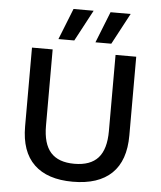

<svg xmlns="http://www.w3.org/2000/svg" viewBox="-59 -928 827 989"><g transform="rotate(5 354.5 -433.5)"><path d="M472.2 -877H576.2L490.2 -715.8H408.2ZM280.8 -877H384.8L298.8 -715.8H216.8ZM624 -660.2V-252.9Q624 -122.6 555.2 -56.4Q486.3 9.8 354 9.8Q222.7 9.8 153.8 -56.4Q85 -122.6 85 -252.9V-660.2H191.9V-266.1Q191.9 -172.4 231.7 -127.7Q271.5 -83 354 -83Q437 -83 477.1 -127.7Q517.1 -172.4 517.1 -266.1V-660.2Z"/></g></svg>

Font: Work Sans Medium
Style: Regular
Weight: 500
Designer: Wei Huang
Foundry: Wei Huang
Version: Version 2.012